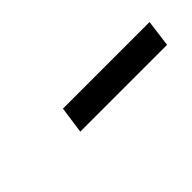

<svg xmlns="http://www.w3.org/2000/svg" viewBox="11 -851 384 384"><g transform="rotate(-45 203.0 -659.5)"><path d="M138 -688H383L375.5 -631H130Z"/></g></svg>

Font: Merriweather 60pt Light
Style: Italic
Weight: 300
Italic angle: -7.8°
Version: Version 2.101